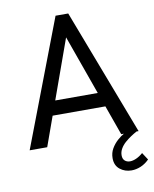

<svg xmlns="http://www.w3.org/2000/svg" viewBox="-97 -769 836 1045"><g transform="rotate(-10 321.5 -246.5)"><path d="M17 0 283 -697H353L619 0H523L319 -571L114 0ZM165 -164 192 -243H444L473 -164ZM545 204Q508 204 481 182.5Q454 161 454 121Q454 92 467.5 68.5Q481 45 501 27Q521 9 541 -2L608 0Q593 8 575.5 19.5Q558 31 541.5 45.5Q525 60 515 77.5Q505 95 505 114Q505 134 516.5 144Q528 154 545 154Q561 154 580 145.5Q599 137 617 121L643 161Q621 183 595.5 193.5Q570 204 545 204Z"/></g></svg>

Font: Hanken Grotesk
Style: Regular
Weight: 400
Designer: Alfredo Marco Pradil
Foundry: Hanken Design Co.
Version: Version 3.013